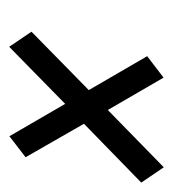

<svg xmlns="http://www.w3.org/2000/svg" viewBox="2 -554 394 439"><g transform="rotate(90 199.5 -335.0)"><path d="M87.5 -158.5 53 -209.5 186.5 -340.5 109 -474 158 -511.5 232 -384 363 -512 398 -460.5 263.5 -329.5 340 -196 292 -159 218 -286.5Z"/></g></svg>

Font: Libre Caslon Condensed SemiBold Italic
Style: Regular
Weight: 600
Italic angle: -22.583°
Designer: Pablo Impallari, Rodrigo Fuenzalida, Katja Schimmel, Ertekin Erdin
Foundry: Pablo Impallari, Rodrigo Fuenzalida
Version: Version 2.000; ttfautohint (v1.8.4.7-5d5b);gftools[0.9.33]